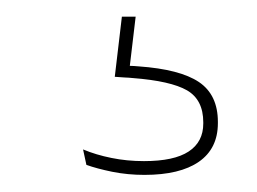

<svg xmlns="http://www.w3.org/2000/svg" viewBox="-20 -21 308 230"><path d="M142.5 -1 134.5 66.5 123.5 57Q126.5 57.5 133.8 57.8Q141 58 146 58.5Q195.5 62 218.2 77.2Q241 92.5 241 125V126.5Q241 157 218.2 172.8Q195.5 188.5 153 188.5Q133 188.5 114.5 184.8Q96 181 83.5 176.5L79.5 158Q95 164.5 113.5 168.2Q132 172 152.5 172Q188.5 172 206 160.5Q223.5 149 223.5 127V125.5Q223.5 98.5 204 87.2Q184.5 76 139 72.5Q134.5 72 129 71.8Q123.5 71.5 117.5 71L126 -1Z"/></svg>

Font: Anek Bangla Thin
Style: Regular
Weight: 250
Designer: Sulekha Rajkumar (Bangla), Yesha Goshar (Latin)
Foundry: Ek Type
Version: Version 1.003